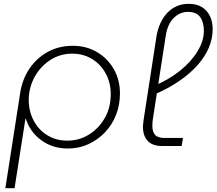

<svg xmlns="http://www.w3.org/2000/svg" viewBox="-20 -762 1130 1002"><path d="M8 220 85 -275Q96 -348 133.5 -403.5Q171 -459 229 -491Q287 -523 360 -523Q431 -523 486.5 -490Q542 -457 574 -401Q606 -345 606 -274Q606 -214 585.5 -162Q565 -110 527.5 -71Q490 -32 441 -9.5Q392 13 334 13Q254 13 195 -30.5Q136 -74 114 -144H113L56 220ZM332 -28Q394 -28 445.5 -60.5Q497 -93 527.5 -147.5Q558 -202 558 -271Q558 -330 532 -378Q506 -426 460.5 -454Q415 -482 357 -482Q296 -482 246 -451Q196 -420 165 -368Q134 -316 130 -252Q128 -188 153.5 -137Q179 -86 225.5 -57Q272 -28 332 -28Z M825 0Q776 0 751 -26.5Q726 -53 726 -101Q726 -110 727.5 -120Q729 -130 730 -140L796 -568Q802 -608 817 -640.5Q832 -673 853.5 -695.5Q875 -718 903 -730Q931 -742 964 -742Q1007 -742 1034.5 -724.5Q1062 -707 1076 -677Q1090 -647 1090 -610Q1090 -561 1070 -513.5Q1050 -466 1011 -422Q972 -378 915 -339Q858 -300 786 -269L784 -314Q861 -346 919.5 -393Q978 -440 1011 -494.5Q1044 -549 1044 -601Q1044 -646 1024.5 -673Q1005 -700 960 -700Q919 -700 886 -667.5Q853 -635 844 -569L779 -149Q777 -137 776 -126.5Q775 -116 775 -106Q775 -74 789.5 -58Q804 -42 839 -42H935L928 0Z"/></svg>

Font: MuseoModerno ExtraLight
Style: Italic
Weight: 250
Italic angle: -9°
Designer: Pablo Cosgaya, Héctor Gatti, Marcela Romero, and the Authors of The MuseoModerno Project.
Foundry: Omnibus-Type Team
Version: Version 1.003